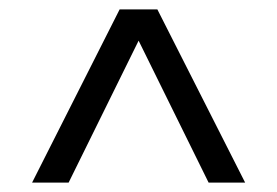

<svg xmlns="http://www.w3.org/2000/svg" viewBox="-20 -760 592 410"><path d="M48.5 -370 235.5 -740H316L503.5 -370H425.5L264 -697.5H288L126.5 -370Z"/></svg>

Font: Encode Sans SC SemiCondensed
Style: Regular
Weight: 400
Width: 4
Designer: Multiple Designers
Foundry: Impallari Type
Version: Version 3.002